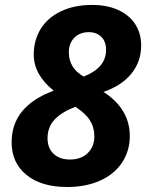

<svg xmlns="http://www.w3.org/2000/svg" viewBox="-20 -745 591 775"><path d="M338.9 -615.2C359.4 -615.2 376.1 -608.9 388.9 -596.2C401.8 -583.5 408.2 -566.1 408.2 -543.9C408.2 -495.4 378.1 -459.5 317.9 -436C277.8 -458.5 257.8 -491.2 257.8 -534.2C257.8 -557.9 265.1 -577.4 279.8 -592.5C294.4 -607.7 314.1 -615.2 338.9 -615.2ZM284.2 -314C311.5 -296.4 331.1 -278.1 343 -259C354.9 -240 360.8 -218.6 360.8 -194.8C360.8 -167.2 352 -144.6 334.2 -127.2C316.5 -109.8 292.5 -101.1 262.2 -101.1C234.5 -101.1 212.6 -108.8 196.3 -124.3C180 -139.7 171.9 -160.6 171.9 -187C171.9 -216.6 181.2 -241.5 199.7 -261.7C218.3 -281.9 246.4 -299.3 284.2 -314ZM352.1 -725.1C304.2 -725.1 262.4 -716.6 226.6 -699.7C190.8 -682.8 163.4 -659.1 144.5 -628.7C125.7 -598.2 116.2 -563.6 116.2 -524.9C116.2 -470.5 143.1 -421.9 196.8 -378.9C83.5 -337.2 26.9 -267.9 26.9 -170.9C26.9 -115.6 46.8 -71.6 86.7 -39.1C126.5 -6.5 181.3 9.8 251 9.8C301.8 9.8 346.3 1.1 384.5 -16.1C422.8 -33.4 452.2 -57.7 472.9 -89.1C493.6 -120.5 503.9 -156.1 503.9 -195.8C503.9 -268.7 468.6 -328.1 397.9 -374C446.8 -391 484.3 -415.6 510.5 -448C536.7 -480.4 549.8 -518.4 549.8 -562C549.8 -593.9 541.9 -622.2 526.1 -647C510.3 -671.7 487.4 -690.9 457.3 -704.6C427.2 -718.3 392.1 -725.1 352.1 -725.1Z"/></svg>

Font: OpenSans
Style: Bold Italic
Weight: 700
Italic angle: -12°
Foundry: Ascender Corporation
Version: Version 1.10; ttfautohint (v1.2) -l 8 -r 50 -G 200 -x 14 -D 